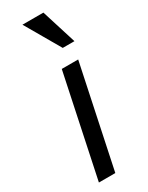

<svg xmlns="http://www.w3.org/2000/svg" viewBox="-202 -803 650 841"><g transform="rotate(-30 122.5 -383.0)"><path d="M26.9 0 134.8 -512.2H217.8L109.9 0ZM184.6 -589.8 82.5 -766.1H188.5L243.7 -589.8Z"/></g></svg>

Font: Clear Sans
Style: Italic
Weight: 400
Italic angle: -12°
Foundry: Intel Corporation
Version: Version 1.00